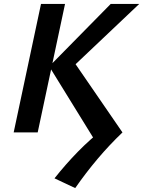

<svg xmlns="http://www.w3.org/2000/svg" viewBox="-20 -678 733 983"><path d="M365 285 259 235Q316 163 379.5 98Q443 33 518 -25L485 72L232 -338L547 -658H693L333 -317L350 -374L607 0Q540 64 480 135Q420 206 365 285ZM50 0 190 -658H313L173 0Z"/></svg>

Font: Ysabeau
Style: Bold Italic
Weight: 700
Italic angle: -12°
Designer: Christian Thalmann (Catharsis Fonts)
Version: Version 2.002